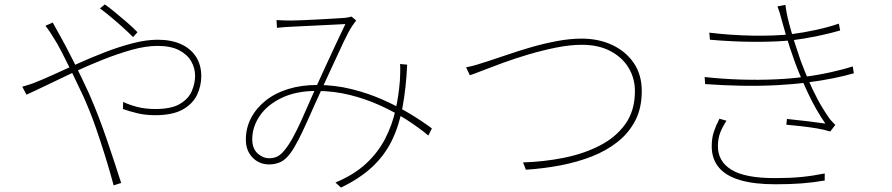

<svg xmlns="http://www.w3.org/2000/svg" viewBox="-20 -801 4040 870"><path d="M583 -633Q562 -654 536 -677.5Q510 -701 483 -723.5Q456 -746 433 -763L455 -781Q471 -770 498 -748Q525 -726 554 -701Q583 -676 603 -655ZM219 -699Q223 -692 228 -682.5Q233 -673 239 -662.5Q245 -652 250 -643Q277 -595 313 -523.5Q349 -452 383 -378Q406 -326 427 -271Q448 -216 466 -163Q484 -110 500 -61.5Q516 -13 529 28L495 39Q480 -17 459.5 -84Q439 -151 414 -223Q389 -295 357 -366Q330 -424 304.5 -476Q279 -528 258.5 -567.5Q238 -607 224 -628Q217 -640 206 -656.5Q195 -673 186 -684ZM81 -408Q95 -412 113.5 -418Q132 -424 146 -430Q174 -441 222.5 -463Q271 -485 330.5 -512Q390 -539 454.5 -564Q519 -589 581 -605Q643 -621 694 -621Q756 -621 800 -601Q844 -581 868 -544Q892 -507 892 -456Q892 -411 872.5 -370.5Q853 -330 807.5 -304.5Q762 -279 682 -279Q639 -279 602 -288Q565 -297 537 -307L538 -339Q563 -327 600 -317Q637 -307 684 -307Q756 -307 795 -330Q834 -353 849 -388Q864 -423 864 -458Q864 -492 846.5 -523Q829 -554 791.5 -573.5Q754 -593 693 -593Q641 -593 578 -575.5Q515 -558 447 -531Q379 -504 314 -473.5Q249 -443 193.5 -416Q138 -389 100 -372Z M1233 -710Q1251 -709 1268 -708.5Q1285 -708 1300 -708Q1318 -708 1352 -709.5Q1386 -711 1424.5 -713Q1463 -715 1495.5 -717Q1528 -719 1542 -720Q1552 -721 1559 -722.5Q1566 -724 1573 -726L1594 -708Q1590 -703 1585.5 -697Q1581 -691 1575 -682Q1560 -659 1538 -613Q1516 -567 1491 -512Q1466 -457 1442 -406Q1427 -374 1408.5 -332.5Q1390 -291 1370.5 -247.5Q1351 -204 1332 -167Q1313 -130 1296 -107Q1273 -76 1249.5 -66Q1226 -56 1200 -56Q1154 -56 1124 -87.5Q1094 -119 1094 -168Q1094 -221 1117.5 -266Q1141 -311 1183.5 -345Q1226 -379 1285.5 -397.5Q1345 -416 1417 -416Q1498 -416 1574 -397Q1650 -378 1717 -348Q1784 -318 1840 -284Q1896 -250 1937 -219L1921 -187Q1879 -222 1824 -257.5Q1769 -293 1703 -323Q1637 -353 1564 -371Q1491 -389 1414 -389Q1322 -389 1256.5 -357.5Q1191 -326 1157 -276Q1123 -226 1123 -170Q1123 -128 1147 -106Q1171 -84 1200 -84Q1220 -84 1236 -91.5Q1252 -99 1269 -120Q1288 -143 1307 -177.5Q1326 -212 1344.5 -253Q1363 -294 1380.5 -334.5Q1398 -375 1413 -408Q1435 -456 1458 -506.5Q1481 -557 1503.5 -604.5Q1526 -652 1545 -692Q1530 -691 1497 -689.5Q1464 -688 1425.5 -686Q1387 -684 1353 -682.5Q1319 -681 1302 -680Q1285 -679 1268.5 -678Q1252 -677 1235 -675ZM1825 -508Q1820 -401 1804 -315.5Q1788 -230 1755 -163Q1722 -96 1666 -44Q1610 8 1525 49L1500 26Q1584 -9 1638.5 -59.5Q1693 -110 1725 -172Q1757 -234 1772 -301.5Q1787 -369 1792 -436Q1793 -452 1793.5 -472Q1794 -492 1793 -511Z M2092 -496Q2119 -501 2139.5 -507.5Q2160 -514 2189 -523Q2224 -534 2274.5 -551.5Q2325 -569 2383 -586Q2441 -603 2501.5 -614.5Q2562 -626 2616 -626Q2692 -626 2753.5 -597.5Q2815 -569 2851.5 -516Q2888 -463 2888 -388Q2888 -312 2859 -255.5Q2830 -199 2779 -158.5Q2728 -118 2661.5 -92Q2595 -66 2518.5 -51.5Q2442 -37 2363 -32L2350 -65Q2445 -68 2535 -86Q2625 -104 2698 -141.5Q2771 -179 2814 -239.5Q2857 -300 2857 -388Q2857 -446 2828.5 -493.5Q2800 -541 2746 -569.5Q2692 -598 2617 -598Q2563 -598 2500.5 -585.5Q2438 -573 2375.5 -554.5Q2313 -536 2258.5 -516Q2204 -496 2164.5 -480.5Q2125 -465 2109 -460Z M3194 -653Q3293 -641 3392 -639.5Q3491 -638 3565 -646Q3620 -653 3677.5 -665.5Q3735 -678 3781 -694L3787 -663Q3743 -650 3685.5 -638Q3628 -626 3573 -619Q3498 -611 3398 -611.5Q3298 -612 3197 -621ZM3173 -452Q3254 -443 3336.5 -440.5Q3419 -438 3494.5 -441.5Q3570 -445 3626 -453Q3688 -461 3748 -474.5Q3808 -488 3844 -500L3849 -469Q3812 -458 3756 -446.5Q3700 -435 3635 -427Q3575 -419 3499 -415Q3423 -411 3340 -412.5Q3257 -414 3175 -420ZM3523 -707Q3519 -724 3513.5 -741.5Q3508 -759 3503 -772L3539 -779Q3543 -743 3555 -697Q3567 -651 3581.5 -606Q3596 -561 3607 -529Q3623 -486 3641.5 -442Q3660 -398 3683 -354.5Q3706 -311 3735 -269Q3741 -260 3749 -251.5Q3757 -243 3765 -235L3742 -205Q3714 -214 3680 -219.5Q3646 -225 3611 -229Q3576 -233 3543 -236L3546 -262Q3595 -257 3645 -251Q3695 -245 3720 -241Q3677 -303 3642 -377.5Q3607 -452 3582 -519Q3570 -552 3559 -585.5Q3548 -619 3539 -650.5Q3530 -682 3523 -707ZM3272 -254Q3254 -227 3243.5 -200Q3233 -173 3233 -138Q3233 -70 3294 -32Q3355 6 3491 6Q3560 6 3611 1Q3662 -4 3717 -15V17Q3665 26 3612.5 30Q3560 34 3493 34Q3397 34 3333 15Q3269 -4 3237 -42.5Q3205 -81 3205 -138Q3205 -175 3214.5 -203.5Q3224 -232 3240 -263Z"/></svg>

Font: Shanggu Sans SC VF
Style: Regular
Weight: 250
Designer: GuiWonder
Version: Version 1.021